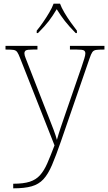

<svg xmlns="http://www.w3.org/2000/svg" viewBox="-20 -786 589 1046"><path d="M52 215Q108 215 142 204Q176 193 198 168.5Q220 144 237.5 104Q255 64 277 6L90 -468Q81 -492 74 -502Q67 -512 54 -514Q41 -516 13 -516H10V-536H184V-516H159Q128 -516 120.5 -511Q113 -506 113 -495Q113 -485 120.5 -467Q128 -449 144 -407L220 -212Q232 -181 246 -146Q260 -111 272 -79Q284 -47 290 -24Q299 -56 310.5 -90.5Q322 -125 338 -171L425 -423Q433 -447 439 -466Q445 -485 445 -495Q445 -506 437.5 -511Q430 -516 399 -516H361V-536H549V-516H545Q517 -516 503.5 -514Q490 -512 483 -502Q476 -492 468 -468L312 -16Q285 62 263.5 112.5Q242 163 216.5 190.5Q191 218 152.5 229Q114 240 53 240H52ZM180 -619Q196 -638 214 -664Q232 -690 248 -717Q264 -744 272 -766H307Q315 -744 331 -717Q347 -690 365.5 -664Q384 -638 399 -619V-606H392Q355 -644 333.5 -671.5Q312 -699 289 -736Q267 -699 246 -671.5Q225 -644 187 -606H180Z"/></svg>

Font: Noto Serif Devanagari Thin
Style: Regular
Weight: 100
Designer: Universal Thirst, Indian Type Foundry and the Monotype Design Team
Foundry: Monotype Imaging Inc.
Version: Version 2.004; ttfautohint (v1.8.4.7-5d5b)